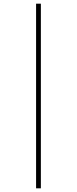

<svg xmlns="http://www.w3.org/2000/svg" viewBox="-20 -781 418 1043"><path d="M176 -761H202V242H176Z"/></svg>

Font: Noto Sans Gujarati UI ExtraCondensed Thin
Style: Regular
Weight: 100
Width: 2
Designer: Jelle Bosma - Monotype Design Team, Universal Thirst
Foundry: Monotype Imaging Inc.
Version: Version 2.106; ttfautohint (v1.8.4.7-5d5b)